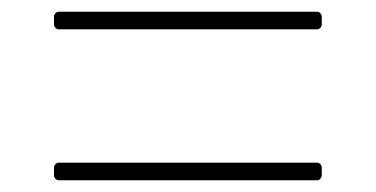

<svg xmlns="http://www.w3.org/2000/svg" viewBox="-20 -497 640 327"><path d="M520 -447C524 -447 528 -451 528 -455V-469C528 -473 524 -477 520 -477H80C76 -477 72 -473 72 -469V-455C72 -451 76 -447 80 -447ZM520 -190C524 -190 528 -194 528 -198V-212C528 -216 524 -220 520 -220H80C76 -220 72 -216 72 -212V-198C72 -194 76 -190 80 -190Z"/></svg>

Font: LINE Seed Sans TH Thin
Style: Regular
Weight: 250
Designer: Dalton Maag Ltd | Thai characters by Cadson Demak Co.,Ltd.
Foundry: Dalton Maag Ltd
Version: Version 1.003